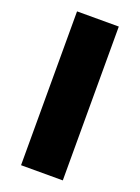

<svg xmlns="http://www.w3.org/2000/svg" viewBox="-136 -760 597 821"><g transform="rotate(20 163.0 -350.0)"><path d="M68 -700H258V0H68Z"/></g></svg>

Font: Moderustic ExtraBold
Style: Regular
Weight: 800
Designer: Tural Alisoy
Foundry: TAFT Foundry
Version: Version 2.120